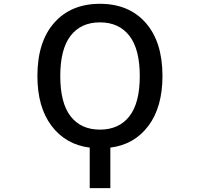

<svg xmlns="http://www.w3.org/2000/svg" viewBox="-20 -761 1040 1000"><path d="M293.9 -364.7Q293.9 -224.6 347.7 -155.3Q401.4 -85.9 500.5 -85.9Q599.6 -85.9 653.8 -155.3Q708 -224.6 708 -364.7Q708 -504.9 653.8 -574.7Q599.6 -644.5 500.5 -644.5Q401.4 -644.5 347.7 -574.7Q293.9 -504.9 293.9 -364.7ZM826.2 -365.2Q826.2 -203.1 752.9 -105.5Q679.7 -7.8 554.7 7.8V218.8H447.3V7.8Q322.3 -7.8 248.5 -105.5Q174.8 -203.1 174.8 -365.2Q174.8 -543 262.2 -642.1Q349.6 -741.2 500.5 -741.2Q651.4 -741.2 738.8 -642.1Q826.2 -543 826.2 -365.2Z"/></svg>

Font: GenEi Gothic M SemiBold
Style: Regular
Weight: 500
Designer: o_tamon (Modified); [Source Han Sans]
Ryoko NISHIZUKA  (kana & ideographs); Paul D. Hunt (Latin, Greek & Cyrillic); Wenl
Version: Version 1.1a;Original Version 1.004